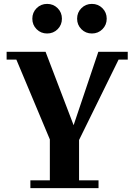

<svg xmlns="http://www.w3.org/2000/svg" viewBox="-20 -966 694 986"><path d="M136 0V-40H236V-250L64 -660H14V-700H214L358 -323L485 -700H636V-660H589L386 -247V-40H486V0ZM398 -816Q376 -838 376 -870Q376 -902 398 -924Q420 -946 452 -946Q484 -946 506 -924Q528 -902 528 -870Q528 -838 506 -816Q484 -794 452 -794Q420 -794 398 -816ZM168 -816Q146 -838 146 -870Q146 -902 168 -924Q190 -946 222 -946Q254 -946 276 -924Q298 -902 298 -870Q298 -838 276 -816Q254 -794 222 -794Q190 -794 168 -816Z"/></svg>

Font: Croissant One
Style: Regular
Weight: 400
Designer: Eduardo Rodriguez Tunni
Foundry: Eduardo Rodriguez Tunni
Version: Version 1.001